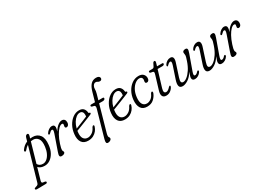

<svg xmlns="http://www.w3.org/2000/svg" viewBox="-124 -1621 3781 2763"><g transform="rotate(-30 1767.0 -239.5)"><path d="M67.5 -322.5Q52.5 -304 40 -312Q34 -316.5 34.8 -326.2Q35.5 -336 43.5 -345.5Q81.5 -399 140 -422.5L154.5 -473Q166 -515.5 194.5 -515.5Q220.5 -515.5 210 -476L199 -438Q218.5 -440.5 239.5 -440.5Q315 -440.5 356 -386.5Q397 -332.5 384 -223Q376.5 -151.5 347.5 -99.8Q318.5 -48 276.2 -20Q234 8 186.5 7.5Q117 7.5 82.5 -33.5L25.5 165Q16.5 197.5 42 201.5L72.5 205.5Q91.5 208.5 91.5 222Q91.5 240 68 240.5L-76 243Q-105.5 243.5 -105.5 226Q-105.5 219.5 -100.2 215Q-95 210.5 -79 206Q-55 200.5 -45 192.2Q-35 184 -30.5 166.5L126.5 -376Q94 -356.5 67.5 -322.5ZM226 -402Q206 -402 188 -399L95 -75.5Q107.5 -54 127.5 -42Q147.5 -30 179.5 -30Q214 -30 244.5 -55Q275 -80 296.8 -124.8Q318.5 -169.5 325.5 -228Q337.5 -320 307 -361Q276.5 -402 226 -402Z M464.5 -350Q457.5 -352 456.5 -359.5Q455.5 -367 461.5 -376Q478.5 -402.5 504.5 -420Q530.5 -437.5 557.5 -437.5Q601 -437.5 601 -393.5Q601 -382 598 -367.5Q595 -353 587 -329Q622.5 -386.5 658 -412Q693.5 -437.5 722 -437.5Q749.5 -437.5 764.2 -421Q779 -404.5 779 -374.5Q779 -347 766.2 -331.2Q753.5 -315.5 736.5 -315.5Q712 -315.5 712 -339Q712 -348 714.8 -355.8Q717.5 -363.5 717.5 -376Q717.5 -391.5 696.5 -391.5Q674 -391.5 645 -363.5Q616 -335.5 586.5 -283Q557 -230.5 533 -157Q520 -116 516.5 -98.5Q513 -81 513 -70Q513 -50.5 519 -43.8Q525 -37 525 -26Q525 -10 508 -1Q491 8 467 8Q441.5 8 437 -11Q432.5 -30 449.5 -75.5L535.5 -322Q548 -357.5 547 -373.8Q546 -390 530 -390Q521 -390 509.8 -382.5Q498.5 -375 481 -356Q471.5 -346.5 464.5 -350Z M1088.5 -121.5Q1079 -89.5 1055.8 -59.8Q1032.5 -30 996 -11Q959.5 8 910.5 8Q838 8 805 -40.2Q772 -88.5 781 -172Q788.5 -247.5 821.8 -308Q855 -368.5 904 -403.5Q953 -438.5 1009 -438.5Q1058 -438.5 1082 -412Q1106 -385.5 1109 -344.5Q1110.5 -332.5 1119 -332.5Q1131.5 -334.5 1135 -324.5Q1138.5 -310 1115 -301Q1087 -289.5 1049.8 -274.5Q1012.5 -259.5 973.8 -244.2Q935 -229 900.8 -215.8Q866.5 -202.5 843.5 -194Q842 -184.5 841 -175Q832.5 -104 856.5 -68.2Q880.5 -32.5 927.5 -32.5Q959.5 -32.5 996.2 -55.2Q1033 -78 1057.5 -131Q1070 -149.5 1081 -148Q1096.5 -146 1088.5 -121.5ZM1001.5 -403.5Q972 -403.5 942.2 -381.5Q912.5 -359.5 888 -319.8Q863.5 -280 850.5 -227Q876.5 -237 912.5 -251.5Q948.5 -266 986.2 -281.2Q1024 -296.5 1055 -310Q1057 -322 1057 -339.5Q1057 -369 1043 -386.2Q1029 -403.5 1001.5 -403.5Z M1185.5 -407.5Q1185.5 -423.5 1208 -423.5H1268L1310.5 -572.5Q1332 -649.5 1367.5 -685.8Q1403 -722 1457.5 -722Q1487 -722 1501.5 -710.5Q1516 -699 1516 -682.5Q1516 -669 1507.2 -659.2Q1498.5 -649.5 1482.5 -649.5Q1461.5 -649.5 1449.5 -659.2Q1437.5 -669 1417.5 -669Q1392 -669 1373 -637.5Q1361 -615 1361.5 -586.2Q1362 -557.5 1350.5 -516.5L1324 -423H1393.5Q1413 -423 1413 -409Q1413 -396 1401.8 -388.2Q1390.5 -380.5 1374 -380.5H1312L1190 52.5Q1184.5 72.5 1184.5 92Q1184.5 106 1192.2 113.8Q1200 121.5 1200 135Q1200 152 1181.8 163.8Q1163.5 175.5 1141.5 175.5Q1119.5 175.5 1114.8 158.2Q1110 141 1121 102.5L1245.5 -335.5Q1252.5 -360.5 1245 -373.2Q1237.5 -386 1207 -389Q1185.5 -393.5 1185.5 -407.5Z M1698 -121.5Q1688.5 -89.5 1665.2 -59.8Q1642 -30 1605.5 -11Q1569 8 1520 8Q1447.5 8 1414.5 -40.2Q1381.5 -88.5 1390.5 -172Q1398 -247.5 1431.2 -308Q1464.5 -368.5 1513.5 -403.5Q1562.5 -438.5 1618.5 -438.5Q1667.5 -438.5 1691.5 -412Q1715.5 -385.5 1718.5 -344.5Q1720 -332.5 1728.5 -332.5Q1741 -334.5 1744.5 -324.5Q1748 -310 1724.5 -301Q1696.5 -289.5 1659.2 -274.5Q1622 -259.5 1583.2 -244.2Q1544.5 -229 1510.2 -215.8Q1476 -202.5 1453 -194Q1451.5 -184.5 1450.5 -175Q1442 -104 1466 -68.2Q1490 -32.5 1537 -32.5Q1569 -32.5 1605.8 -55.2Q1642.5 -78 1667 -131Q1679.5 -149.5 1690.5 -148Q1706 -146 1698 -121.5ZM1611 -403.5Q1581.5 -403.5 1551.8 -381.5Q1522 -359.5 1497.5 -319.8Q1473 -280 1460 -227Q1486 -237 1522 -251.5Q1558 -266 1595.8 -281.2Q1633.5 -296.5 1664.5 -310Q1666.5 -322 1666.5 -339.5Q1666.5 -369 1652.5 -386.2Q1638.5 -403.5 1611 -403.5Z M1991 -403Q1957.5 -403 1922.2 -377.2Q1887 -351.5 1860 -303.2Q1833 -255 1825 -187.5Q1816 -113.5 1838.2 -73.8Q1860.5 -34 1909 -34Q1940 -34 1973.8 -56Q2007.5 -78 2030.5 -130Q2041 -147.5 2051.5 -147.5Q2058.5 -147.5 2062.5 -139.5Q2066.5 -131.5 2059 -112.5Q2040 -65.5 1998.8 -28.8Q1957.5 8 1889.5 8Q1818 8 1786.8 -41.8Q1755.5 -91.5 1764.5 -178Q1771.5 -248.5 1803.8 -308Q1836 -367.5 1886.5 -403.2Q1937 -439 1998 -439Q2048.5 -439 2074 -412.8Q2099.5 -386.5 2099.5 -349.5Q2099.5 -323.5 2088 -309.5Q2076.5 -295.5 2059.5 -295.5Q2033 -295.5 2033 -320Q2033 -330 2035.8 -338.5Q2038.5 -347 2038.5 -358.5Q2038.5 -379 2026 -391Q2013.5 -403 1991 -403Z M2209.5 -385.5 2174 -392.5Q2158.5 -398.5 2158.5 -409Q2158.5 -426 2181.5 -426H2224.5Q2241.5 -426 2251.5 -440.5L2278.5 -495Q2288 -511 2301 -511Q2317 -511 2317 -494Q2317 -482.5 2310 -460L2299.5 -425H2388.5Q2401.5 -425 2401.5 -412.5Q2401.5 -400.5 2391.5 -394Q2381.5 -387.5 2365.5 -387.5H2288L2205.5 -115.5Q2182 -38 2232 -38Q2261.5 -38 2299 -80.5Q2312.5 -95 2321 -91.5Q2326.5 -90 2326.8 -83.5Q2327 -77 2323.5 -69Q2308 -37 2277.5 -14.5Q2247 8 2207.5 8Q2161.5 8 2146.5 -23.8Q2131.5 -55.5 2149.5 -112L2215.5 -329.5Q2225 -358.5 2223.5 -370Q2222 -381.5 2209.5 -385.5Z M2781 -79Q2787.5 -77 2788 -68.5Q2788.5 -60 2782.5 -50.5Q2767 -25.5 2740 -8.8Q2713 8 2683 8Q2637 8 2637 -35Q2637 -49 2643.2 -68Q2649.5 -87 2664.5 -125.5Q2618 -53.5 2568.2 -22.8Q2518.5 8 2480.5 8Q2433.5 8 2424.5 -27.2Q2415.5 -62.5 2437 -125.5L2502.5 -321.5Q2524.5 -388.5 2496.5 -388.5Q2475.5 -388.5 2448.5 -359.5Q2436 -345.5 2429 -349Q2423 -351 2422.5 -359.2Q2422 -367.5 2428 -379Q2442.5 -403.5 2468.8 -420.5Q2495 -437.5 2524 -437.5Q2558.5 -437.5 2567.8 -411.8Q2577 -386 2562.5 -340.5L2493.5 -128Q2477.5 -79 2484.2 -59.5Q2491 -40 2515.5 -40Q2544 -40 2580.2 -68.2Q2616.5 -96.5 2651.5 -149.2Q2686.5 -202 2711 -275.5Q2725 -317 2729 -333.2Q2733 -349.5 2733 -359Q2733 -372 2730.5 -382Q2728 -392 2728 -403.5Q2728 -420 2741.5 -428.8Q2755 -437.5 2777.5 -437.5Q2802 -437.5 2806.5 -418.5Q2811 -399.5 2794 -354L2706 -108Q2693 -72 2694.2 -55.8Q2695.5 -39.5 2711 -39.5Q2722 -39.5 2734 -46Q2746 -52.5 2763 -72Q2774 -83.5 2781 -79Z M3227 -79Q3233.5 -77 3234 -68.5Q3234.5 -60 3228.5 -50.5Q3213 -25.5 3186 -8.8Q3159 8 3129 8Q3083 8 3083 -35Q3083 -49 3089.2 -68Q3095.5 -87 3110.5 -125.5Q3064 -53.5 3014.2 -22.8Q2964.5 8 2926.5 8Q2879.5 8 2870.5 -27.2Q2861.5 -62.5 2883 -125.5L2948.5 -321.5Q2970.5 -388.5 2942.5 -388.5Q2921.5 -388.5 2894.5 -359.5Q2882 -345.5 2875 -349Q2869 -351 2868.5 -359.2Q2868 -367.5 2874 -379Q2888.5 -403.5 2914.8 -420.5Q2941 -437.5 2970 -437.5Q3004.5 -437.5 3013.8 -411.8Q3023 -386 3008.5 -340.5L2939.5 -128Q2923.5 -79 2930.2 -59.5Q2937 -40 2961.5 -40Q2990 -40 3026.2 -68.2Q3062.5 -96.5 3097.5 -149.2Q3132.5 -202 3157 -275.5Q3171 -317 3175 -333.2Q3179 -349.5 3179 -359Q3179 -372 3176.5 -382Q3174 -392 3174 -403.5Q3174 -420 3187.5 -428.8Q3201 -437.5 3223.5 -437.5Q3248 -437.5 3252.5 -418.5Q3257 -399.5 3240 -354L3152 -108Q3139 -72 3140.2 -55.8Q3141.5 -39.5 3157 -39.5Q3168 -39.5 3180 -46Q3192 -52.5 3209 -72Q3220 -83.5 3227 -79Z M3326.5 -350Q3319.5 -352 3318.5 -359.5Q3317.5 -367 3323.5 -376Q3340.5 -402.5 3366.5 -420Q3392.5 -437.5 3419.5 -437.5Q3463 -437.5 3463 -393.5Q3463 -382 3460 -367.5Q3457 -353 3449 -329Q3484.5 -386.5 3520 -412Q3555.5 -437.5 3584 -437.5Q3611.5 -437.5 3626.2 -421Q3641 -404.5 3641 -374.5Q3641 -347 3628.2 -331.2Q3615.5 -315.5 3598.5 -315.5Q3574 -315.5 3574 -339Q3574 -348 3576.8 -355.8Q3579.5 -363.5 3579.5 -376Q3579.5 -391.5 3558.5 -391.5Q3536 -391.5 3507 -363.5Q3478 -335.5 3448.5 -283Q3419 -230.5 3395 -157Q3382 -116 3378.5 -98.5Q3375 -81 3375 -70Q3375 -50.5 3381 -43.8Q3387 -37 3387 -26Q3387 -10 3370 -1Q3353 8 3329 8Q3303.5 8 3299 -11Q3294.5 -30 3311.5 -75.5L3397.5 -322Q3410 -357.5 3409 -373.8Q3408 -390 3392 -390Q3383 -390 3371.8 -382.5Q3360.5 -375 3343 -356Q3333.5 -346.5 3326.5 -350Z"/></g></svg>

Font: Fraunces 144pt S100 Light
Style: Italic
Weight: 300
Italic angle: -16°
Version: Version 1.000; ttfautohint (v1.8.3)